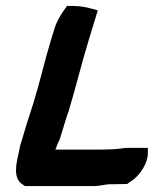

<svg xmlns="http://www.w3.org/2000/svg" viewBox="-20 -636 519 648"><path d="M44 -125C38 -93 18 -34 60 -11L65 -8H293C319 -8 336 -14 348 -14L409 -15L416 -20C458 -45 480 -93 479 -119V-137H411C402 -137 395 -136 391 -135C369 -132 338 -131 313 -131H167C171 -141 175 -153 179 -161L181 -164L206 -245C208 -250 209 -255 211 -259L212 -261V-262C237 -345 256 -425 281 -506L310 -601L292 -606C275 -611 251 -616 224 -616H206L195 -600C183 -583 171 -563 164 -540L152 -501C130 -429 115 -360 93 -289C86 -268 79 -246 73 -227L48 -144C46 -136 45 -131 44 -125Z"/></svg>

Font: SolarCharger
Style: 1052
Weight: 1000
Designer: Mew Too
Foundry: Cannot Into Space Fonts/KineticPlasma Fonts
Version: Version 1.100